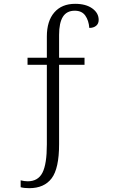

<svg xmlns="http://www.w3.org/2000/svg" viewBox="-20 -744 599 1004"><path d="M88 235V199Q108 204 125 204Q179 204 202 159Q225 114 225 11V-405H124V-442H225V-553Q225 -634 264 -679Q303 -724 373 -724Q429 -724 462.5 -700Q496 -676 496 -640Q496 -620 482.5 -609Q469 -598 447 -598Q444 -637 426 -662.5Q408 -688 371 -688Q329 -688 309 -656.5Q289 -625 289 -561V-442H422V-405H289V10Q289 137 250 188.5Q211 240 133 240Q106 240 88 235Z"/></svg>

Font: Noto Serif Light
Style: Regular
Weight: 300
Designer: Monotype Design Team
Foundry: Monotype Imaging Inc.
Version: Version 1.001